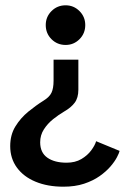

<svg xmlns="http://www.w3.org/2000/svg" viewBox="-20 -692 509 724"><path d="M219 12Q159.5 12 114.2 -6.8Q69 -25.5 43.8 -60Q18.5 -94.5 18.5 -141Q18.5 -183.5 38 -215.2Q57.5 -247 86.5 -270.8Q115.5 -294.5 143.5 -312Q166.5 -326 174.2 -342.5Q182 -359 182 -387.5V-467H275.5V-354Q275.5 -323 261.5 -304.5Q247.5 -286 222 -271.5Q201.5 -259.5 180.5 -242.8Q159.5 -226 145.5 -204.2Q131.5 -182.5 131.5 -155.5Q131.5 -116.5 158.5 -97.5Q185.5 -78.5 231 -78.5Q263.5 -78.5 286.8 -92.2Q310 -106 324 -125Q338 -144 342.5 -159.5L431 -123Q429.5 -115.5 421.2 -99.5Q413 -83.5 396.8 -64.5Q380.5 -45.5 355.8 -28Q331 -10.5 297 0.8Q263 12 219 12ZM227.5 -522.5Q196 -522.5 174.2 -544.2Q152.5 -566 152.5 -597.5Q152.5 -628.5 174.2 -650.2Q196 -672 227.5 -672Q258 -672 279.8 -650.2Q301.5 -628.5 301.5 -597.5Q301.5 -566 279.8 -544.2Q258 -522.5 227.5 -522.5Z"/></svg>

Font: League Spartan Medium
Style: Regular
Weight: 500
Foundry: The League of Moveable Type
Version: Version 2.002